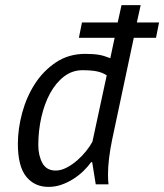

<svg xmlns="http://www.w3.org/2000/svg" viewBox="-20 -720 643 752"><path d="M516 -632H603L591 -572H504L419 -172Q411 -133 407 -99Q403 -65 403 -36Q403 -25 403.5 -16Q404 -7 405 2H355L341 -85H337Q325 -68 307 -50.5Q289 -33 267 -19Q245 -5 220.5 3.5Q196 12 170 12Q115 12 82.5 -28.5Q50 -69 50 -157Q50 -216 67 -278.5Q84 -341 117 -392Q150 -443 199.5 -476Q249 -509 314 -509Q332 -509 345 -508Q358 -507 369.5 -505Q381 -503 391 -499.5Q401 -496 412 -492L429 -572H289L301 -632H441L456 -700H531ZM198 -52Q219 -52 241 -63.5Q263 -75 282.5 -92Q302 -109 317.5 -128.5Q333 -148 342 -165L398 -425Q381 -436 359.5 -440.5Q338 -445 303 -445Q263 -445 231 -420.5Q199 -396 176.5 -355Q154 -314 142 -261Q130 -208 130 -152Q130 -111 146 -81.5Q162 -52 198 -52Z"/></svg>

Font: PT Sans
Style: Italic
Weight: 400
Italic angle: -12°
Designer: A.Korolkova, O.Umpeleva, V.Yefimov
Foundry: ParaType Ltd
Version: Version 2.003W OFL